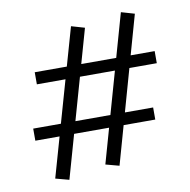

<svg xmlns="http://www.w3.org/2000/svg" viewBox="-74 -647 774 782"><g transform="rotate(-10 313.5 -256.0)"><path d="M362 41 306 26 476 -574 531 -558ZM42 -119V-169H538V-119ZM151 62 95 47 266 -553 321 -537ZM88 -344V-394H584V-344Z"/></g></svg>

Font: Ysabeau Office
Style: Regular
Weight: 400
Designer: Christian Thalmann (Catharsis Fonts)
Version: Version 2.001;gftools[0.9.30]; featfreeze: tnum,lnum,ss02